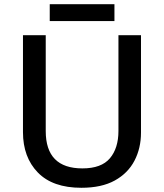

<svg xmlns="http://www.w3.org/2000/svg" viewBox="-20 -881 778 911"><path d="M649 -252Q649 -178 618 -118.5Q587 -59 524.5 -24.5Q462 10 366 10Q230 10 159.5 -62.5Q89 -135 89 -254V-714H197V-259Q197 -82 371 -82Q461 -82 501.5 -130Q542 -178 542 -260V-714H649ZM523 -861V-781H216V-861Z"/></svg>

Font: Noto Sans Telugu Medium
Style: Regular
Weight: 500
Designer: Jelle Bosma - Monotype Design Team
Foundry: Monotype Imaging Inc.
Version: Version 2.005; ttfautohint (v1.8.4.7-5d5b)